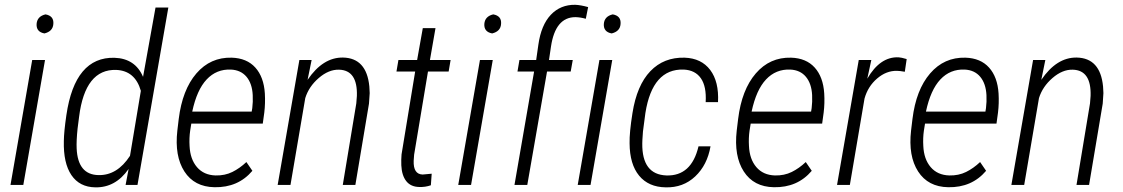

<svg xmlns="http://www.w3.org/2000/svg" viewBox="-20 -782 4750 812"><path d="M78.6 0H24.4L116.2 -528.3H170.4ZM134.8 -680.7Q137.2 -712.9 172.4 -721.2Q208.5 -714.8 205.6 -680.7Q203.6 -649.4 168 -640.6Q132.8 -647 134.8 -680.7Z M464.4 -537.6Q551.8 -534.7 585 -457L637.7 -750H691.9L561.5 0H511.2L523.9 -67.4Q468.3 12.2 382.8 10.3Q316.4 9.3 282 -41.5Q247.6 -92.3 250 -186Q250.5 -225.1 260.7 -294.9Q278.8 -418.9 329.8 -479.5Q380.9 -540 464.4 -537.6ZM308.1 -238.3Q302.7 -186 304.2 -154.3Q309.1 -43 396.5 -41.5Q475.6 -39.6 529.8 -123L575.7 -397.9Q551.3 -482.9 471.7 -486.3Q339.8 -490.7 314.5 -288.1Z M887.2 9.8Q801.8 8.3 759.8 -56.9Q717.8 -122.1 730 -229.5L735.8 -278.3Q751 -402.3 810.5 -471.4Q870.1 -540.5 960 -538.1Q1023.9 -536.1 1059.8 -496.3Q1095.7 -456.5 1100.1 -386.7Q1102.5 -345.2 1097.7 -305.7L1091.3 -259.3H789.1L784.2 -229Q779.8 -197.8 781.7 -165Q784.2 -108.9 813 -75.2Q841.8 -41.5 891.6 -40Q931.2 -39.1 962.6 -54.7Q994.1 -70.3 1022 -96.7L1047.4 -59.6Q986.8 11.7 887.2 9.8ZM956.5 -487.8Q895.5 -490.2 854 -446Q812.5 -401.9 793 -310.1H1044.4L1046.9 -324.7Q1050.3 -351.6 1048.8 -379.9Q1046.4 -428.7 1022.5 -457.3Q998.5 -485.8 956.5 -487.8Z M1297.9 -528.3 1280.8 -444.3Q1345.7 -540 1430.7 -538.6Q1530.3 -536.6 1542 -416.5L1543.5 -388.2L1540.5 -343.8L1482.9 0H1429.7L1486.8 -344.7L1489.3 -376.5Q1492.7 -485.4 1413.6 -487.3Q1370.1 -488.3 1328.1 -452.1Q1286.1 -416 1271 -367.2L1208.5 0H1154.3L1246.1 -528.3Z M1821.8 -663.1 1798.3 -528.3H1885.7L1877.4 -479.5H1790L1731.4 -127.9L1729.5 -102.1Q1727.5 -44.9 1767.6 -43.9L1805.7 -47.4L1802.2 1.5Q1778.8 9.8 1753.4 8.8Q1717.3 8.3 1698.2 -15.9Q1679.2 -40 1677.2 -83Q1676.3 -106.9 1678.2 -128.9L1735.8 -479.5H1656.7L1665 -528.3H1744.1L1768.1 -663.1Z M1972.2 0H1918L2009.8 -528.3H2064ZM2028.3 -680.7Q2030.8 -712.9 2065.9 -721.2Q2102.1 -714.8 2099.1 -680.7Q2097.2 -649.4 2061.5 -640.6Q2026.4 -647 2028.3 -680.7Z M2155.8 0 2238.8 -479.5H2168.5L2176.8 -528.3H2247.6L2256.8 -592.8Q2268.6 -676.3 2309.6 -719.5Q2350.6 -762.7 2413.1 -761.7Q2436 -760.7 2467.3 -752L2457.5 -702.6Q2435.1 -709 2413.6 -709.5Q2328.6 -709.5 2310.1 -584.5L2301.8 -528.3H2402.3L2393.6 -479.5H2293.5L2210 0Z M2477.5 0H2423.3L2515.1 -528.3H2569.3ZM2533.7 -680.7Q2536.1 -712.9 2571.3 -721.2Q2607.4 -714.8 2604.5 -680.7Q2602.5 -649.4 2566.9 -640.6Q2531.7 -647 2533.7 -680.7Z M2798.3 -40Q2904.3 -36.6 2934.1 -163.1H2984.9Q2971.2 -84 2920.2 -35.9Q2869.1 12.2 2795.4 10.3Q2722.7 9.3 2682.9 -39.1Q2643.1 -87.4 2642.6 -176.3Q2641.6 -220.7 2654.8 -303.7Q2673.3 -421.4 2730.5 -481Q2787.6 -540.5 2875.5 -538.1Q2946.3 -535.6 2983.6 -486.1Q3021 -436.5 3016.6 -350.1H2964.4Q2968.3 -416 2944.3 -450.7Q2920.4 -485.4 2871.6 -487.8Q2739.3 -492.2 2709.5 -304.2L2699.2 -226.1L2696.8 -190.9L2696.3 -175.3Q2694.8 -43.9 2798.3 -40Z M3252.9 9.8Q3167.5 8.3 3125.5 -56.9Q3083.5 -122.1 3095.7 -229.5L3101.6 -278.3Q3116.7 -402.3 3176.3 -471.4Q3235.8 -540.5 3325.7 -538.1Q3389.6 -536.1 3425.5 -496.3Q3461.4 -456.5 3465.8 -386.7Q3468.3 -345.2 3463.4 -305.7L3457 -259.3H3154.8L3149.9 -229Q3145.5 -197.8 3147.5 -165Q3149.9 -108.9 3178.7 -75.2Q3207.5 -41.5 3257.3 -40Q3296.9 -39.1 3328.4 -54.7Q3359.9 -70.3 3387.7 -96.7L3413.1 -59.6Q3352.5 11.7 3252.9 9.8ZM3322.3 -487.8Q3261.2 -490.2 3219.7 -446Q3178.2 -401.9 3158.7 -310.1H3410.2L3412.6 -324.7Q3416 -351.6 3414.6 -379.9Q3412.1 -428.7 3388.2 -457.3Q3364.3 -485.8 3322.3 -487.8Z M3806.6 -478.5Q3784.7 -482.4 3773.4 -482.4Q3728.5 -483.4 3689.5 -450Q3650.4 -416.5 3636.2 -365.2L3574.2 0H3520L3611.8 -528.3H3665L3647.9 -449.2Q3702.1 -543 3780.3 -539.6Q3791.5 -539.1 3814.5 -532.2Z M3990.2 9.8Q3904.8 8.3 3862.8 -56.9Q3820.8 -122.1 3833 -229.5L3838.9 -278.3Q3854 -402.3 3913.6 -471.4Q3973.1 -540.5 4063 -538.1Q4127 -536.1 4162.8 -496.3Q4198.7 -456.5 4203.1 -386.7Q4205.6 -345.2 4200.7 -305.7L4194.3 -259.3H3892.1L3887.2 -229Q3882.8 -197.8 3884.8 -165Q3887.2 -108.9 3916 -75.2Q3944.8 -41.5 3994.6 -40Q4034.2 -39.1 4065.7 -54.7Q4097.2 -70.3 4125 -96.7L4150.4 -59.6Q4089.8 11.7 3990.2 9.8ZM4059.6 -487.8Q3998.5 -490.2 3957 -446Q3915.5 -401.9 3896 -310.1H4147.5L4149.9 -324.7Q4153.3 -351.6 4151.9 -379.9Q4149.4 -428.7 4125.5 -457.3Q4101.6 -485.8 4059.6 -487.8Z M4400.9 -528.3 4383.8 -444.3Q4448.7 -540 4533.7 -538.6Q4633.3 -536.6 4645 -416.5L4646.5 -388.2L4643.6 -343.8L4585.9 0H4532.7L4589.8 -344.7L4592.3 -376.5Q4595.7 -485.4 4516.6 -487.3Q4473.1 -488.3 4431.2 -452.1Q4389.2 -416 4374 -367.2L4311.5 0H4257.3L4349.1 -528.3Z"/></svg>

Font: TypoPRO Roboto
Style: Italic
Weight: 300
Italic angle: -12°
Designer: Google
Version: Version 2.136; 2016